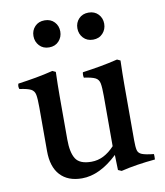

<svg xmlns="http://www.w3.org/2000/svg" viewBox="-83 -794 749 874"><g transform="rotate(-10 291.5 -357.0)"><path d="M226 12Q161 12 125.5 -26.5Q90 -65 90 -138V-340Q90 -379 86.5 -398Q83 -417 67.5 -425Q52 -433 15 -438Q10 -451 15 -463Q58 -469 97.5 -476Q137 -483 177 -493L192 -486Q191 -455 190.5 -427.5Q190 -400 190 -376V-174Q190 -114 208.5 -84.5Q227 -55 281 -55Q311 -55 337.5 -68.5Q364 -82 388 -108V-340Q388 -379 384.5 -398Q381 -417 365.5 -425Q350 -433 313 -438Q310 -451 313 -463Q356 -469 395.5 -476Q435 -483 476 -493L491 -486Q490 -455 489.5 -427.5Q489 -400 489 -376V-117Q489 -87 492.5 -72Q496 -57 512.5 -50.5Q529 -44 567 -40Q568 -28 567 -15Q524 -11 485 -5Q446 1 409 10L393 3L391 -67Q308 12 226 12ZM120 -664Q120 -690 137 -708Q154 -726 182 -726Q210 -726 227 -708Q244 -690 244 -664Q244 -638 227 -619.5Q210 -601 182 -601Q154 -601 137 -619.5Q120 -638 120 -664ZM323 -664Q323 -690 340 -708Q357 -726 385 -726Q413 -726 430 -708Q447 -690 447 -664Q447 -638 430 -619.5Q413 -601 385 -601Q357 -601 340 -619.5Q323 -638 323 -664Z"/></g></svg>

Font: Tiro Devanagari Marathi
Style: Regular
Weight: 400
Designer: Devanagari: John Hudson & Fiona Ross. Latin: John Hudson.
Foundry: Tiro Typeworks Ltd.
Version: Version 1.52